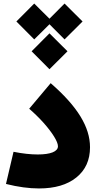

<svg xmlns="http://www.w3.org/2000/svg" viewBox="-20 -1060 545 1082"><path d="M172.9 -837.9 258.8 -923.3 343.8 -837.9 445.3 -939 343.8 -1040 258.8 -954.6 172.9 -1040 72.3 -939ZM258.8 -669.9 360.4 -771 258.8 -872.1 158.2 -771ZM487.3 -230C487.3 -344.7 416.5 -460 265.6 -591.3L144.5 -447.3C174.3 -421.4 201.7 -394.5 226.6 -366.7C275.4 -311.5 306.6 -261.7 306.6 -235.8C306.6 -206.1 265.1 -189.5 192.9 -189.5C153.3 -189.5 107.4 -194.3 56.2 -204.6L13.7 -23.4C81.5 -6.3 143.6 2 199.7 2C289.1 2 359.4 -18.6 410.6 -60.1C461.9 -101.6 487.3 -158.2 487.3 -230Z"/></svg>

Font: Estedad Black
Style: Regular
Weight: 900
Designer: Amin Abedi
Version: Version 7.3